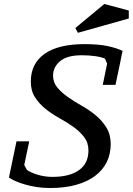

<svg xmlns="http://www.w3.org/2000/svg" viewBox="-20 -934 668 966"><path d="M102 -104 127 -223H63L25 -41C33 -35 43.8 -29 57.5 -23C71.2 -17 87 -11.3 105 -6C123 -0.7 142.8 3.7 164.5 7C186.2 10.3 208.7 12 232 12C281.3 12 325 6.7 363 -4C401 -14.7 432.8 -29.7 458.5 -49C484.2 -68.3 503.7 -91.5 517 -118.5C530.3 -145.5 537 -175.7 537 -209C537 -241 529.8 -268.7 515.5 -292C501.2 -315.3 483.3 -335.8 462 -353.5C440.7 -371.2 417.3 -387.2 392 -401.5C366.7 -415.8 343.3 -430.5 322 -445.5C300.7 -460.5 282.8 -476.5 268.5 -493.5C254.2 -510.5 247 -530.7 247 -554C247 -582 258.7 -606 282 -626C305.3 -646 342 -656 392 -656C415.3 -656 437.7 -654.5 459 -651.5C480.3 -648.5 496.7 -644.3 508 -639L519 -614L497 -507H561L579 -592C581 -602.7 583.2 -613.2 585.5 -623.5C587.8 -633.8 589.7 -643 591 -651C592.3 -659 593.7 -665.5 595 -670.5L597 -678C575.7 -688 550 -696.2 520 -702.5C490 -708.8 452 -712 406 -712C317.3 -712 250 -695.7 204 -663C158 -630.3 135 -583.7 135 -523C135 -492.3 142.2 -466 156.5 -444C170.8 -422 188.7 -402.5 210 -385.5C231.3 -368.5 254.7 -353 280 -339C305.3 -325 328.7 -310.3 350 -295C371.3 -279.7 389.2 -262.7 403.5 -244C417.8 -225.3 425 -203 425 -177C425 -133.7 409.2 -100.7 377.5 -78C345.8 -55.3 301 -44 243 -44C230.3 -44 217.5 -45 204.5 -47C191.5 -49 179.2 -51.8 167.5 -55.5C155.8 -59.2 145.3 -63.2 136 -67.5C126.7 -71.8 119.7 -76 115 -80ZM505 -914 359 -793 372 -769 628 -841V-881Z"/></svg>

Font: PT Serif Caption
Style: Italic
Weight: 400
Italic angle: -12°
Designer: A.Korolkova, O.Umpeleva, V.Yefimov
Foundry: ParaType Ltd
Version: Version 1.000W OFL